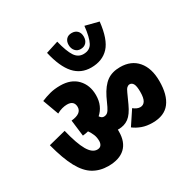

<svg xmlns="http://www.w3.org/2000/svg" viewBox="-176 -1053 1175 1172"><g transform="rotate(-30 411.0 -467.0)"><path d="M421 -821Q421 -845 434.5 -860Q448 -875 473 -875Q498 -875 512.5 -860Q527 -845 527 -819Q527 -793 512.5 -777.5Q498 -762 473 -762Q450 -762 435.5 -778.5Q421 -795 421 -821ZM657 -850Q644 -731 598 -681.5Q552 -632 473 -632Q401 -632 354.5 -684Q308 -736 283 -845L371 -873Q390 -796 412.5 -761.5Q435 -727 473 -727Q518 -727 536.5 -762.5Q555 -798 563 -874ZM423 -209Q423 -136 382 -97.5Q341 -59 263 -59Q204 -59 158.5 -86Q113 -113 78.5 -176.5Q44 -240 16 -348L138 -379Q163 -276 191 -228Q219 -180 254 -180Q273 -180 281.5 -191.5Q290 -203 290 -220Q290 -246 281.5 -266.5Q273 -287 260 -305Q241 -300 220 -298L206 -412Q280 -419 280 -466Q280 -487 268 -499Q256 -511 230 -511Q214 -511 195 -506Q176 -501 157 -490L116 -602Q147 -615 179 -623.5Q211 -632 252 -632Q328 -632 370.5 -587.5Q413 -543 413 -473Q413 -433 399.5 -403Q386 -373 362 -352Q374 -334 389 -334Q405 -334 415.5 -343Q426 -352 437 -375L464 -433Q494 -493 531 -520Q568 -547 625 -547Q703 -547 747 -495.5Q791 -444 791 -353Q791 -256 751.5 -204.5Q712 -153 629 -153Q587 -153 554.5 -165Q522 -177 499 -195L564 -293Q589 -273 611 -273Q633 -273 645 -292Q657 -311 657 -354Q657 -395 648 -411Q639 -427 623 -427Q613 -427 604 -419Q595 -411 586 -390L556 -324Q530 -267 500 -245Q470 -223 429 -223Q425 -223 423 -223Q423 -216 423 -209Z"/></g></svg>

Font: Noto Sans ExtraCondensed ExtraBold
Style: Regular
Weight: 800
Width: 2
Designer: Monotype Design Team
Foundry: Monotype Imaging Inc.
Version: Version 2.013; ttfautohint (v1.8.4.7-5d5b)